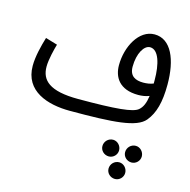

<svg xmlns="http://www.w3.org/2000/svg" viewBox="-117 -616 1037 1046"><g transform="rotate(15 402.0 -92.5)"><path d="M289 21H290C537 21 663 12 709 -43C748 -90 766 -155 766 -255C766 -394 722 -501 628 -501C540 -501 483 -393 483 -289C483 -224 517 -159 626 -159C645 -159 668 -162 688 -170C682 -128 671 -103 651 -86C622 -62 531 -53 316 -53C153 -53 104 -103 104 -179C104 -220 120 -282 128 -309L61 -329C46 -279 30 -217 30 -164C30 -21 163 21 289 21ZM557 -300C557 -376 589 -427 622 -427C671 -427 692 -349 692 -261C692 -254 692 -247 692 -241C675 -234 654 -231 635 -231C592 -231 557 -246 557 -300ZM558 206C583 206 604 185 604 160C604 134 583 112 558 112C531 112 510 134 510 160C510 185 531 206 558 206ZM686 206C711 206 732 185 732 160C732 134 711 112 686 112C659 112 638 134 638 160C638 185 659 206 686 206ZM622 316C647 316 668 295 668 270C668 244 647 222 622 222C595 222 574 244 574 270C574 295 595 316 622 316Z"/></g></svg>

Font: Noto Sans Arabic UI XCn
Style: Regular
Weight: 400
Width: 2
Designer: Monotype Design Team, Nadine Chahine and Nizar Qandah
Foundry: Monotype Imaging Inc.
Version: Version 2.010